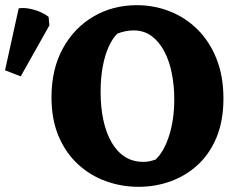

<svg xmlns="http://www.w3.org/2000/svg" viewBox="-188 -702 895 742"><path d="M347.8 20Q281.5 20 221.2 -1.8Q161 -23.5 113.5 -67.1Q66 -110.8 38.5 -175.5Q11 -240.2 11 -326.2Q11 -435 55 -515Q99 -595 173.8 -638.5Q248.5 -682 340.5 -682Q407.8 -682 468.1 -658.2Q528.5 -634.5 575.1 -588.4Q621.8 -542.2 648.6 -475.1Q675.5 -408 675.5 -321.5Q675.5 -235.5 648.9 -171.2Q622.2 -107 576.1 -64.8Q530 -22.5 471.1 -1.2Q412.2 20 347.8 20ZM365.8 -76.5Q380 -76.5 391.1 -79Q402.2 -81.5 412.8 -85Q445.5 -115 465.5 -177.6Q485.5 -240.2 485.5 -318.8Q485.5 -370 476.2 -417.4Q467 -464.8 447.5 -502.4Q428 -540 398.5 -562.2Q369 -584.5 327.8 -584.5Q312.5 -584.5 296.4 -581.2Q280.2 -578 265.5 -572Q247.5 -554.8 232.6 -522.6Q217.8 -490.5 209.2 -445.6Q200.8 -400.8 200.8 -346.2Q200.8 -287.2 211.5 -237.8Q222.2 -188.2 243.2 -151.9Q264.2 -115.5 294.8 -96Q325.2 -76.5 365.8 -76.5ZM-108 -406.8 -168.5 -430.5 -115.8 -669.8Q-95.2 -672.8 -72.9 -668.2Q-50.5 -663.8 -31.1 -655.1Q-11.8 -646.5 -0.2 -636.8L2.8 -603.8Z"/></svg>

Font: Eczar
Style: Regular
Weight: 400
Designer: Vaibhav Singh
Foundry: Rosetta Type Foundry
Version: Version 2.000